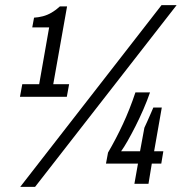

<svg xmlns="http://www.w3.org/2000/svg" viewBox="-20 -718 726 750"><path d="M59 12 611 -698H670L117 12ZM58 -340 67 -389H133L172 -611H106L113 -649Q130 -650 147.5 -654.5Q165 -659 182 -669Q199 -679 214 -693H242L188 -389H250L241 -340ZM505 0 519 -79H394L402 -122Q433 -175 460 -233Q487 -291 509 -357H566Q555 -325 540 -290.5Q525 -256 509 -224.5Q493 -193 478.5 -167.5Q464 -142 453 -127H527L544 -219Q549 -229 555 -243Q561 -257 568 -272.5Q575 -288 579 -298H612L582 -127H618L610 -79H573L560 0Z"/></svg>

Font: Archivo Condensed
Style: Italic
Weight: 400
Width: 3
Italic angle: -10°
Designer: Hector Gatti
Foundry: Omnibus-Type
Version: Version 2.001